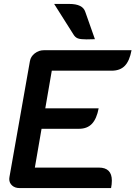

<svg xmlns="http://www.w3.org/2000/svg" viewBox="-20 -955 688 975"><path d="M132 -645Q136 -668 156.5 -684Q177 -700 203 -700H648Q638 -646 614 -621Q590 -596 547 -596H243L210 -405H481Q471 -352 447 -326.5Q423 -301 381 -301H191L157 -104H482Q548 -104 548 -38Q548 -19 544 0H79Q56 0 41.5 -13Q27 -26 27 -46Q27 -52 28 -56ZM419 -755Q389 -755 375.5 -760Q362 -765 353 -780L255 -935H332Q400 -935 413 -895L462 -756Q445 -755 419 -755Z"/></svg>

Font: K2D SemiBold
Style: Italic
Weight: 600
Italic angle: -10°
Designer: Katatrad Aksorn Co.,Ltd.
Foundry: Cadson Demak Co.,Ltd.
Version: Version 1.000; ttfautohint (v1.6)